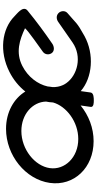

<svg xmlns="http://www.w3.org/2000/svg" viewBox="298 -944 646 1283"><g transform="rotate(-90 621.5 -302.0)"><path d="M584.8 -318C581.9 -304.2 579.5 -288.1 578.8 -271C553.2 -181.6 449.7 -102.5 334.7 -102.5C211.7 -102.5 126 -192.7 140.1 -292.6C154.1 -392.5 265.2 -482.7 388.1 -482.7C500.3 -482.7 582.2 -408 584.8 -318ZM1022.2 -60.6C1119.2 -114.1 1106.1 -115.9 1175.7 -174.3C1194.7 -190.2 1192.1 -220 1175.1 -235.4C1157.5 -251.4 1133.8 -248.2 1117.3 -236.6L979.6 -140.8C885.1 -75.4 760.9 -107.8 708 -182.4C703.1 -189.3 698.8 -196.7 695.2 -204.3C685.1 -225.8 680.7 -250.7 681.6 -274.4L684.2 -292.6C685 -298.2 685.2 -299.8 685.9 -307.6C700.5 -372.5 749.1 -438.9 823.4 -476.5C912.9 -521.9 996.8 -494.9 1074.8 -458.3C1056.5 -435.8 944.8 -359.5 917 -338.6C898.4 -324.6 895.4 -299.2 908.3 -280.4C923.2 -258.7 953.6 -264.2 970.2 -275.3C1047.1 -327.9 1121.7 -382.9 1192.5 -441.1C1213.7 -457.8 1202.1 -479.4 1191.6 -492.3C1180 -506.7 1163.3 -520.2 1154.7 -528.8C1069 -614 918.5 -631.1 783.2 -562.5C730.1 -535.6 686.4 -499.5 651.9 -456.3C605.1 -532.8 514.2 -585.2 402.5 -585.2C225.1 -585.2 64.1 -454.6 41.3 -292.6C18.6 -130.6 142.8 0 320.3 0C408.2 0 491.4 -32.2 558.7 -86.9L549.2 -19.5C546.2 1.5 578.6 1.3 592.5 1.3C607.5 1.3 642.4 1.2 645.3 -19.8L654.7 -85.9C745.4 -7.3 901.2 5.1 1022.2 -60.6Z"/></g></svg>

Font: Hi.
Style: Black
Weight: 400
Designer: Mew Too, Robert Jablonski
Foundry: Cannot Into Space Fonts
Version: Version 1.996